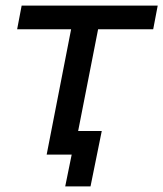

<svg xmlns="http://www.w3.org/2000/svg" viewBox="-20 -550 581 683"><path d="M525 -446 541 -530H57L41 -446H233L146 0H235L212 113H302L342 -84H258L329 -446Z"/></svg>

Font: AWKNG-Font Medium
Style: Italic
Weight: 500
Italic angle: -11.3°
Designer: Awakening Church
Foundry: Awakening Church
Version: Version 1.700;PS 001.700;hotconv 1.0.88;makeotf.lib2.5.64775